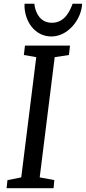

<svg xmlns="http://www.w3.org/2000/svg" viewBox="-20 -986 450 1006"><path d="M14.6 0H260.7L264.6 -42.5L188 -56.6L266.6 -686.5L341.3 -697.8L346.7 -747.1H110.8L105 -697.8L169.9 -686.5L91.3 -56.6L19 -42ZM249.5 -794.9C331.5 -794.9 397.9 -874.5 408.7 -950.2C409.7 -955.6 410.2 -960.9 410.2 -966.3H360.4C349.1 -937 323.7 -866.7 252 -866.7C190.4 -866.7 169.4 -917.5 162.1 -951.2C161.1 -956.5 160.6 -961.9 160.2 -966.3H108.9C108.4 -963.4 108.4 -960 108.4 -957C108.4 -879.4 158.7 -794.9 249.5 -794.9Z"/></svg>

Font: Merriweather
Style: Italic
Weight: 400
Italic angle: -7.5°
Designer: Eben Sorkin
Foundry: Eben Sorkin
Version: Version 1.001